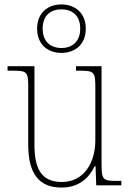

<svg xmlns="http://www.w3.org/2000/svg" viewBox="-20 -834 586 864"><path d="M256 -596C318 -596 366 -634 366 -705C366 -776 318 -814 256 -814C195 -814 147 -776 147 -705C147 -634 195 -596 256 -596ZM257 -618C208 -618 172 -646 172 -705C172 -765 208 -792 257 -792C304 -792 341 -765 341 -705C341 -646 304 -618 257 -618ZM257 10C336 10 381 -34 406 -86H410L413 0H526V-20H505C443 -20 437 -25 437 -97V-536H322V-516H334C406 -516 409 -511 409 -436V-202C409 -104 359 -15 258 -15C163 -15 135 -80 135 -182V-536H14V-516H32C102 -516 107 -512 107 -442V-184C107 -49 158 10 257 10Z"/></svg>

Font: Noto Serif Tamil SemiCondensed Thin
Style: Regular
Weight: 100
Width: 4
Designer: Indian Type Foundry, Tom Grace, and the Monotype Design Team
Foundry: Monotype Imaging Inc.
Version: Version 2.004